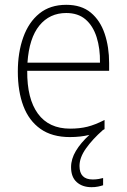

<svg xmlns="http://www.w3.org/2000/svg" viewBox="-20 -559 527 797"><path d="M310 130Q310 186 365 186Q378 186 389.5 184Q401 182 408 180V210Q399 213 387 215.5Q375 218 360 218Q322 218 298.5 197Q275 176 275 135Q275 101 295 67.5Q315 34 351 1Q314 10 270 10Q196 10 148 -24Q100 -58 77 -119Q54 -180 54 -262Q54 -341 76.5 -404Q99 -467 143.5 -503Q188 -539 255 -539Q318 -539 357 -506.5Q396 -474 414.5 -419Q433 -364 433 -297V-265H93Q92 -149 137.5 -87Q183 -25 271 -25Q311 -25 343 -33Q375 -41 414 -61V-23Q410 -21 407 -19Q364 19 337 57Q310 95 310 130ZM255 -505Q186 -505 143.5 -453Q101 -401 94 -299H395Q396 -358 381 -405Q366 -452 335 -478.5Q304 -505 255 -505Z"/></svg>

Font: Noto Sans Kannada SemiCondensed ExtraLight
Style: Regular
Weight: 200
Width: 4
Designer: Jelle Bosma - Monotype Design Team
Foundry: Monotype Imaging Inc.
Version: Version 2.005; ttfautohint (v1.8.4.7-5d5b)